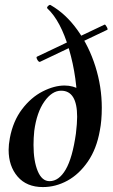

<svg xmlns="http://www.w3.org/2000/svg" viewBox="-20 -746 457 779"><path d="M15 -138Q15 -159 20 -186Q33 -255 69.5 -303Q106 -351 153 -375Q200 -399 242 -399Q277 -399 306 -381.5Q335 -364 349 -333L288 -204Q294 -252 294 -303Q294 -431 260 -546.5Q226 -662 172 -712L171 -714Q171 -719 177 -723.5Q183 -728 186 -725Q247 -690 294 -624.5Q341 -559 367 -476.5Q393 -394 393 -309Q393 -256 385 -216Q372 -142 336.5 -90.5Q301 -39 253.5 -13Q206 13 154 13Q88 13 51.5 -29.5Q15 -72 15 -138ZM288 -204Q293 -246 293 -272Q293 -378 228 -378Q191 -378 160 -334Q129 -290 119 -215Q116 -185 116 -158Q116 -93 133 -52Q150 -11 181 -11Q219 -11 246.5 -58Q274 -105 288 -204ZM141 -495Q136 -495 131 -504.5Q126 -514 130 -516L404 -646Q407 -648 413 -637Q419 -626 415 -625L142 -495Z"/></svg>

Font: Cormorant Garamond
Style: Bold Italic
Weight: 700
Italic angle: -10°
Designer: Christian Thalmann (Catharsis Fonts)
Foundry: Catharsis Fonts
Version: Version 4.000